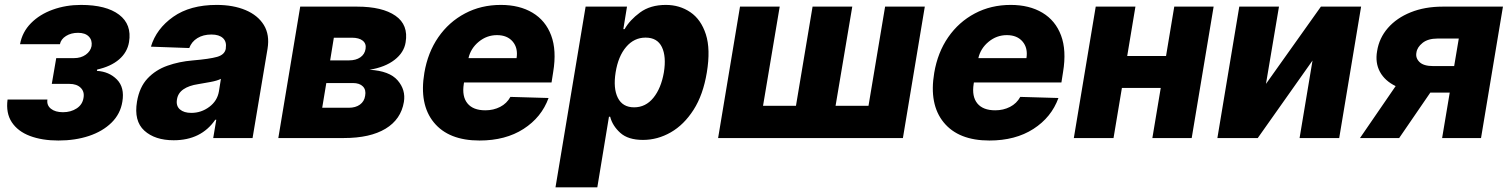

<svg xmlns="http://www.w3.org/2000/svg" viewBox="-20 -573 6264 797"><path d="M11.4 -159.8H176.8Q173.3 -136 191.4 -121.6Q209.5 -107.2 241.5 -107.2Q274.1 -107.2 298.3 -123Q322.4 -138.8 326.7 -166.9Q331.3 -192.5 315 -208.6Q298.7 -224.8 268.1 -224.8H195L213.4 -331.7H286.6Q316.1 -331.7 335.9 -345.9Q355.8 -360.1 360.1 -381.7Q363.6 -406.2 348.5 -421.5Q333.5 -436.8 304 -436.8Q275.2 -436.8 254.1 -423.7Q233 -410.5 228.7 -389.6H63.2Q72.4 -440.3 108.7 -476.9Q144.9 -513.5 199.2 -533Q253.6 -552.6 316.1 -552.6Q420.8 -552.6 474.3 -512.1Q527.7 -471.6 515.6 -398.4Q508.5 -355.8 474.3 -326.3Q440 -296.9 383.5 -284.4L382.1 -278.8Q432.9 -275.9 465.4 -242.9Q497.9 -209.9 487.9 -150.9Q479.8 -100.1 443 -63.9Q406.2 -27.7 349.3 -8.7Q292.3 10.3 222.3 10.3Q154.5 10.3 104.2 -8.7Q54 -27.7 28.9 -65.7Q3.9 -103.7 11.4 -159.8Z M701 9.2Q623.2 9.2 579.2 -30.7Q535.2 -70.7 548.7 -151.3Q558.9 -211.6 592.5 -247.3Q626.1 -283 674.9 -300.2Q723.7 -317.5 779.5 -322.1Q850.1 -328.1 881.4 -337Q912.6 -345.9 917.3 -370.7V-372.5Q921.5 -399.9 905.5 -414.8Q889.6 -429.7 857.6 -429.7Q823.5 -429.7 799.4 -414.8Q775.2 -399.9 765.6 -373.6L606.5 -379.3Q628.9 -453.8 699 -503.2Q769.2 -552.6 879.3 -552.6Q948.2 -552.6 999.3 -531.1Q1050.4 -509.6 1075.3 -469.1Q1100.1 -428.6 1090.6 -370.7L1028.4 0H865.1L877.8 -76H873.6Q815 9.2 701 9.2ZM774.1 -104.4Q815.3 -104.4 848.7 -129.3Q882.1 -154.1 888.8 -193.9L897 -245.7Q881.7 -237.9 854.2 -232.8Q826.7 -227.6 802.6 -223.7Q764.2 -218 741.3 -202.2Q718.4 -186.4 714.5 -159.8Q710.2 -133.2 726.9 -118.8Q743.6 -104.4 774.1 -104.4Z M1135.3 0 1226.2 -545.5H1462Q1567.1 -545.5 1621.6 -507.6Q1676.1 -469.8 1663.7 -397Q1657 -354.8 1617.7 -324.4Q1578.5 -294 1513.8 -283.4Q1596.6 -278.8 1630.7 -239.3Q1664.8 -199.9 1656.6 -149.9Q1644.5 -77.4 1580.4 -38.7Q1516.3 0 1407.3 0ZM1317.5 -125.7H1427.9Q1456 -125.7 1474.1 -138.8Q1492.2 -152 1495.7 -175.1Q1500.4 -199.9 1486.5 -214.1Q1472.7 -228.3 1445 -228.3H1334.5ZM1350.5 -322.4H1429.3Q1457.4 -322.4 1475.7 -335Q1494 -347.7 1497.5 -370Q1501.1 -391.7 1485.8 -404.1Q1470.5 -416.5 1440 -416.5H1365.8Z M1970.5 10.3Q1842.3 10.3 1780.9 -64.8Q1719.5 -139.9 1741.5 -270.6Q1755.7 -355.1 1799.5 -418.5Q1843.4 -481.9 1910.2 -517.2Q1976.9 -552.6 2058.9 -552.6Q2136.4 -552.6 2190.5 -520.2Q2244.7 -487.9 2267.9 -426Q2291.2 -364 2276.3 -274.1L2269.5 -230.8H1906.2L1905.2 -224.4Q1897 -172.6 1920.5 -143.8Q1943.9 -115.1 1994.7 -115.1Q2028.4 -115.1 2056.1 -129.3Q2083.8 -143.5 2098.7 -170.8L2257.1 -166.2Q2228 -85.9 2153.2 -37.8Q2078.5 10.3 1970.5 10.3ZM1924.7 -331.7H2124.3Q2131 -373.6 2108.3 -400.4Q2085.6 -427.2 2043 -427.2Q2000.7 -427.2 1967.3 -399.7Q1933.9 -372.2 1924.7 -331.7Z M2285.9 204.5 2410.9 -545.5H2582.7L2567.5 -452.1H2572.8Q2594.1 -489.7 2636.7 -521.1Q2679.3 -552.6 2744 -552.6Q2801.1 -552.6 2845.5 -522.5Q2889.9 -492.5 2910 -430.6Q2930 -368.6 2914.1 -272.4Q2898.8 -179.3 2859 -117.2Q2819.2 -55 2764.4 -23.6Q2709.5 7.8 2649.1 7.8Q2587.4 7.8 2554.9 -21.5Q2522.4 -50.8 2512.8 -88.4H2507.8L2459.5 204.5ZM2535.5 -272.7Q2524.9 -206.3 2544.7 -166.9Q2564.6 -127.5 2612.2 -127.5Q2660.2 -127.5 2692.3 -167.1Q2724.4 -206.7 2735.8 -272.7Q2746.4 -338.4 2727.5 -377.7Q2708.5 -416.9 2659.8 -416.9Q2612.2 -416.9 2579.2 -378.2Q2546.2 -339.5 2535.5 -272.7Z M3051.8 -545.5H3216.6L3147.4 -133.9H3284.1L3353 -545.5H3517.8L3448.5 -133.9H3585.2L3654.1 -545.5H3818.9L3728 0H2960.9Z M4087 10.3Q3958.8 10.3 3897.4 -64.8Q3835.9 -139.9 3858 -270.6Q3872.2 -355.1 3916 -418.5Q3959.9 -481.9 4026.6 -517.2Q4093.4 -552.6 4175.4 -552.6Q4252.8 -552.6 4307 -520.2Q4361.2 -487.9 4384.4 -426Q4407.7 -364 4392.8 -274.1L4386 -230.8H4022.7L4021.7 -224.4Q4013.5 -172.6 4036.9 -143.8Q4060.4 -115.1 4111.2 -115.1Q4144.9 -115.1 4172.6 -129.3Q4200.3 -143.5 4215.2 -170.8L4373.6 -166.2Q4344.5 -85.9 4269.7 -37.8Q4195 10.3 4087 10.3ZM4041.2 -331.7H4240.8Q4247.5 -373.6 4224.8 -400.4Q4202.1 -427.2 4159.4 -427.2Q4117.2 -427.2 4083.8 -399.7Q4050.4 -372.2 4041.2 -331.7Z M4693.2 -545.5 4659.1 -340.6H4820.3L4854.4 -545.5H5017.8L4926.8 0H4763.5L4798.3 -208.1H4637.1L4602.3 0H4437.5L4528.4 -545.5Z M5235.1 -224.8 5463.1 -545.5H5630L5539.1 0H5374.6L5428.3 -321.7L5201 0H5033.4L5124.3 -545.5H5289.1Z M5966.3 0 5997.9 -188.6H5917.3L5788 0H5625.4L5773.4 -215.6Q5728.3 -237.6 5708.1 -275Q5687.9 -312.5 5696.4 -360.8Q5704.9 -415.1 5741.3 -456.9Q5777.7 -498.6 5836.1 -522Q5894.5 -545.5 5969.1 -545.5H6218.8L6127.8 0ZM6016.3 -298.7 6035.5 -413H5947.4Q5907.7 -413 5885.1 -394.9Q5862.6 -376.8 5859.7 -355.1Q5855.1 -332.7 5872.2 -315.7Q5889.2 -298.7 5929.3 -298.7Z"/></svg>

Font: Inter UI Extra Bold
Style: Italic
Weight: 800
Italic angle: 9.39999°
Designer: Rasmus Andersson
Foundry: rsms
Version: 3.2;8d6f07862